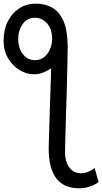

<svg xmlns="http://www.w3.org/2000/svg" viewBox="-20 -811 565 1061"><path d="M502.9 117.2 524.9 195.3Q476.6 229.5 417.5 229.5Q249 229.5 249 9.8Q249 2 250 -29.5Q251 -61 252.4 -108.4Q253.9 -155.8 255.6 -211.7Q257.3 -267.6 259.3 -325.2Q261.2 -382.8 262.7 -433.6Q243.2 -420.4 218.8 -410.4Q194.3 -400.4 168.5 -400.4Q127 -400.4 88.1 -423.8Q49.3 -447.3 24.7 -489Q0 -530.8 0 -585.9Q0 -647.9 23.7 -694.1Q47.4 -740.2 87.6 -765.6Q127.9 -791 178.2 -791Q229 -791 268.8 -768.6Q308.6 -746.1 331.3 -693.4Q354 -640.6 354 -549.3Q354 -510.3 352.3 -450.7Q350.6 -391.1 349.1 -319.8Q348.6 -306.2 347.7 -271.5Q346.7 -236.8 345.2 -192.4Q343.8 -147.9 342.5 -102.8Q341.3 -57.6 340.3 -22Q339.4 13.7 339.4 29.3Q339.4 83.5 363.5 115Q387.7 146.5 427.2 146.5Q448.7 146.5 466.8 138.7Q484.9 130.9 502.9 117.2ZM173.3 -478.5Q203.6 -478.5 224.6 -495.8Q245.6 -513.2 256.8 -540.3Q268.1 -567.4 268.1 -595.7Q268.1 -650.4 240.2 -681.6Q212.4 -712.9 173.3 -712.9Q130.4 -712.9 105.5 -678.2Q80.6 -643.6 80.6 -595.7Q80.6 -544.9 106.4 -511.7Q132.3 -478.5 173.3 -478.5Z"/></svg>

Font: Andika LitF DSA DSG
Style: Regular
Weight: 400
Designer: Victor Gaultney, Annie Olsen, Julie Remington, Don Collingsworth, Eric Hays, Becca Hirsbrunner
Foundry: SIL International
Version: Version 6.200 ; LitF DSA DSG; ttfautohint (v1.8.3.10-c5d8)